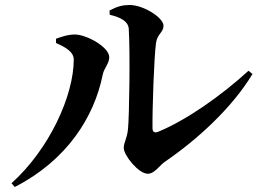

<svg xmlns="http://www.w3.org/2000/svg" viewBox="-20 -736 1040 768"><path d="M418 -694 419 -677C466 -666 493 -649 495 -621C501 -524 497 -269 492 -220C488 -180 475 -167 475 -144C475 -115 534 -41 571 -41C599 -41 618 -75 641 -90C765 -175 906 -301 990 -440L974 -453C861 -350 724 -255 613 -209C598 -203 590 -208 590 -224C589 -295 596 -506 604 -564C609 -601 634 -606 634 -633C634 -666 553 -716 499 -716C471 -716 450 -711 418 -694ZM204 -564C238 -549 275 -530 275 -498C275 -354 178 -140 26 -3L39 12C248 -95 357 -268 391 -438C396 -463 417 -482 417 -507C417 -548 327 -597 281 -598C251 -598 226 -589 204 -581Z"/></svg>

Font: Noto Serif JP
Style: Bold
Weight: 700
Designer: Ryoko NISHIZUKA 西塚涼子 (kana & ideographs); Frank Grießhammer (Latin, Greek & Cyrillic); Wenlong ZHANG 张文龙 (bopomofo); San
Foundry: Adobe
Version: Version 2.001;hotconv 1.1.0;makeotfexe 2.6.0